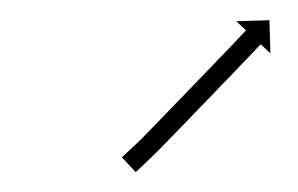

<svg xmlns="http://www.w3.org/2000/svg" viewBox="-20 -411 295 190"><path d="M102 -256.6C101.5 -256.2 101.1 -255.7 100.6 -255.3L114.3 -240.7C114.8 -241.2 115.3 -241.6 115.8 -242.1L115.8 -242.1L115.8 -242.1C117.1 -243.4 118.5 -244.7 119.9 -245.9C122 -247.9 124.1 -249.9 126.2 -251.9L126.2 -251.9L126.2 -251.9C129 -254.5 131.7 -257.1 134.3 -259.7C134.3 -259.7 134.4 -259.7 134.4 -259.7C134.4 -259.8 134.4 -259.8 134.4 -259.8C137.6 -262.9 140.6 -266.1 143.7 -269.3C147.2 -272.9 150.7 -276.5 154.1 -280C157.8 -283.9 161.5 -287.7 165.3 -291.5C169.1 -295.5 172.9 -299.4 176.7 -303.4C180.6 -307.3 184.4 -311.3 188.2 -315.2C191.9 -319.1 195.6 -322.9 199.3 -326.8C202.8 -330.3 206.2 -333.9 209.7 -337.5C212.8 -340.7 215.9 -344 218.9 -347.2C221.5 -349.9 224.2 -352.7 226.8 -355.4C228.8 -357.5 230.8 -359.6 232.8 -361.7C234.1 -363.1 235.3 -364.4 236.6 -365.8C237.1 -366.3 237.5 -366.8 238 -367.2L247.6 -358.2L246.6 -391L213.8 -390L223.4 -381C223 -380.5 222.5 -380 222.1 -379.5C220.8 -378.2 219.5 -376.8 218.2 -375.5C216.2 -373.4 214.3 -371.3 212.3 -369.2C209.7 -366.4 207.1 -363.7 204.5 -361C201.4 -357.8 198.3 -354.6 195.3 -351.4C191.8 -347.8 188.4 -344.2 184.9 -340.6C181.2 -336.8 177.5 -333 173.8 -329.1C170 -325.2 166.2 -321.2 162.4 -317.3C158.5 -313.3 154.7 -309.4 150.9 -305.4C147.2 -301.6 143.5 -297.8 139.8 -293.9C136.3 -290.4 132.8 -286.8 129.4 -283.2C126.3 -280.1 123.3 -277 120.3 -273.9C120.3 -273.9 120.3 -273.9 120.3 -274C120.3 -274 120.4 -274 120.4 -274C117.8 -271.5 115.1 -268.9 112.5 -266.4L112.5 -266.5L112.5 -266.5C110.4 -264.5 108.3 -262.5 106.2 -260.5C104.8 -259.2 103.4 -258 102 -256.7L102 -256.6Z"/></svg>

Font: FRB American Cursive Just Arrows Medium
Style: Italic
Weight: 500
Italic angle: -25°
Version: Version 2.0;Modular Font Editor K font №1